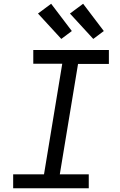

<svg xmlns="http://www.w3.org/2000/svg" viewBox="-20 -1001 640 1021"><path d="M50 0V-74H214L311 -662H157V-735H559V-661H395L298 -74H452V0ZM476 -794 352 -929 422 -981 532 -836ZM306 -794 182 -929 252 -981 362 -836Z"/></svg>

Font: Iosevka Slab Extended Oblique
Style: Regular
Weight: 400
Width: 7
Italic angle: -9°
Monospace: yes
Designer: Belleve Invis
Foundry: Belleve Invis
Version: Version 11.1.0; ttfautohint (v1.8.3)